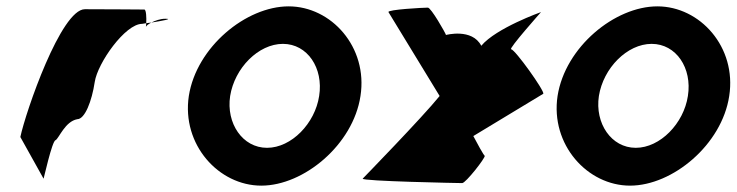

<svg xmlns="http://www.w3.org/2000/svg" viewBox="-20 -576 2317 604"><path d="M44 -145 117 -14C116 -6 144 -135 155 -135C166 -142 185 -194 223 -201C247 -201 269 -258 278 -318C287 -378 374 -501 427 -501C427 -501 432 -502 440 -503C441 -520 440 -546 434 -546C434 -546 313 -547 247 -547C172 -547 61 -225 44 -145ZM440 -503C440 -498 439 -494 439 -491C439 -494 446 -500 456 -505C450 -504 445 -504 440 -503ZM456 -505C487 -510 527 -517 500 -517C484 -517 468 -511 456 -505Z M574 -274C551 -121 668 8 802 8C936 8 1091 -121 1114 -274C1138 -428 1022 -556 888 -556C754 -556 598 -428 574 -274ZM704 -274C718 -362 793 -438 870 -438C947 -438 998 -362 984 -274C971 -188 897 -111 820 -111C743 -111 691 -188 704 -274Z M1121 -14C1116 -6 1424 0 1434 0C1445 0 1507 -79 1505 -86C1505 -86 1505 -80 1469 -148L1689 -281C1695 -288 1600 -421 1588 -421C1578 -421 1682 -538 1682 -538C1682 -538 1541 -488 1494 -432C1465 -488 1383 -466 1383 -466C1381 -473 1336 -552 1326 -552C1312 -552 1199 -546 1202 -538L1363 -274C1308 -206 1121 -14 1121 -14Z M1734 -274C1711 -121 1828 8 1962 8C2096 8 2251 -121 2274 -274C2298 -428 2182 -556 2048 -556C1914 -556 1758 -428 1734 -274ZM1864 -274C1878 -362 1953 -438 2030 -438C2107 -438 2158 -362 2144 -274C2131 -188 2057 -111 1980 -111C1903 -111 1851 -188 1864 -274Z"/></svg>

Font: Ampere
Style: CndIta
Weight: 400
Version: Version 1